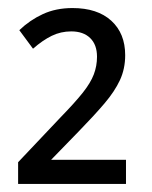

<svg xmlns="http://www.w3.org/2000/svg" viewBox="-20 -873 377 477"><path d="M293 -416H25V-470L130 -581Q166 -618 185.5 -642.5Q205 -667 213 -688Q221 -709 221 -732Q221 -762 204 -778.5Q187 -795 157 -795Q131 -795 108.5 -784Q86 -773 62 -752L28 -798Q54 -823 86.5 -838Q119 -853 160 -853Q222 -853 256.5 -821.5Q291 -790 291 -736Q291 -702 278 -674Q265 -646 239.5 -616Q214 -586 176 -547L107 -476H293Z"/></svg>

Font: Noto Sans SemiCondensed
Style: Regular
Weight: 400
Width: 4
Version: Version 2.013